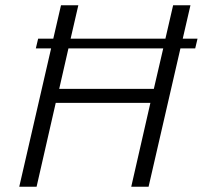

<svg xmlns="http://www.w3.org/2000/svg" viewBox="-20 -710 771 730"><path d="M731 -563 722.2 -525.9H666L544.9 0H479L551.8 -318.8H191.9L119.1 0H53.2L174.3 -525.9H116.2L125 -563H182.6L211.9 -689.9H277.8L248.5 -563H608.9L638.2 -689.9H704.1L674.8 -563ZM564.9 -372.1 600.6 -525.9H240.2L205.1 -372.1Z"/></svg>

Font: HK Grotesk Light Italic
Style: Regular
Weight: 300
Italic angle: -13°
Designer: Alfredo Marco Pradil and Stefan Peev
Foundry: Hanken Design Co.
Version: Version 1.000;PS 001.000;hotconv 1.0.88;makeotf.lib2.5.64775